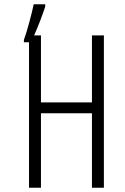

<svg xmlns="http://www.w3.org/2000/svg" viewBox="-20 -880 586 900"><path d="M172 -349H411V0H467V-714H411V-400H172V-714H140C159 -757 179 -809 192 -849V-860H138C131 -824 105 -726 92 -693V-682H116V0H172Z"/></svg>

Font: Noto Sans Display Condensed Light
Style: Regular
Weight: 300
Width: 3
Designer: Monotype Design Team
Foundry: Monotype Imaging Inc.
Version: Version 1.900